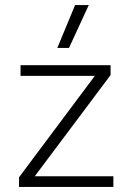

<svg xmlns="http://www.w3.org/2000/svg" viewBox="-20 -737 522 757"><path d="M276 -717H330L252 -548H206ZM55 -38 354 -438H61V-480H416V-441L117 -42H427V0H55Z"/></svg>

Font: Prompt ExtraLight
Style: Regular
Weight: 275
Designer: Katatrad Team
Foundry: CadsonDemak
Version: Version 1.000